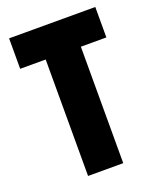

<svg xmlns="http://www.w3.org/2000/svg" viewBox="-134 -796 721 877"><g transform="rotate(-20 226.5 -357.0)"><path d="M312 -566H436V-714H17V-566H141V0H312Z"/></g></svg>

Font: Noto Sans Display Condensed Black
Style: Regular
Weight: 900
Width: 3
Designer: Monotype Design team
Foundry: Monotype Imaging Inc.
Version: 1.000